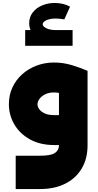

<svg xmlns="http://www.w3.org/2000/svg" viewBox="-20 -979 661 1296"><path d="M86 297V72H251Q325 72 351.5 53Q378 34 378 2V-501H571V2Q571 92 531.5 158.5Q492 225 420 261Q348 297 251 297ZM345 0Q252 0 183.5 -37.5Q115 -75 77.5 -138Q40 -201 40 -276Q40 -337 63.5 -388Q87 -439 129 -477Q171 -515 226.5 -536Q282 -557 345 -557Q407 -557 466 -539Q525 -521 571 -501L494 -302Q409 -355 345 -355Q310 -355 285 -342.5Q260 -330 246.5 -311.5Q233 -293 233 -275Q233 -259 245 -242Q257 -225 282 -213.5Q307 -202 345 -202H515V0ZM359 -700Q278 -700 227.5 -731.5Q177 -763 177 -822Q177 -864 201 -895Q225 -926 264.5 -942.5Q304 -959 349 -959Q377 -959 403.5 -953Q430 -947 453 -934L414 -848Q401 -850 386 -852Q371 -854 358 -854Q317 -854 292.5 -842Q268 -830 268 -815Q268 -801 292.5 -788.5Q317 -776 359 -776ZM150 -670V-776H470V-670Z"/></svg>

Font: Alexandria Black
Style: Regular
Weight: 900
Designer: Mohamed Gaber
Foundry: Kief Type Foundry
Version: Version 5.100